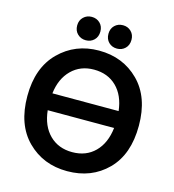

<svg xmlns="http://www.w3.org/2000/svg" viewBox="-132 -1015 1045 1151"><g transform="rotate(15 390.5 -439.0)"><path d="M736 -347Q736 -169 638.5 -71Q541 27 390 27Q241 27 142.5 -71.5Q44 -170 44 -347Q44 -523 143.5 -622Q243 -721 390 -721Q539 -721 637.5 -622.5Q736 -524 736 -347ZM596 -296H184Q194 -200 249 -145.5Q304 -91 390 -91Q476 -91 530.5 -145.5Q585 -200 596 -296ZM390 -603Q306 -603 251 -548.5Q196 -494 185 -401H596Q585 -496 530.5 -549.5Q476 -603 390 -603ZM367 -833Q367 -800 346.5 -780Q326 -760 295 -760Q265 -760 244 -780Q223 -800 223 -833Q223 -865 244 -885Q265 -905 295 -905Q326 -905 346.5 -885Q367 -865 367 -833ZM560 -833Q560 -800 539.5 -780Q519 -760 489 -760Q458 -760 437.5 -780Q417 -800 417 -833Q417 -865 437.5 -885Q458 -905 489 -905Q519 -905 539.5 -885Q560 -865 560 -833Z"/></g></svg>

Font: Repo
Style: DemiBold
Weight: 600
Designer: Stefan Peev
Foundry: Context Ltd
Version: Version 001.000